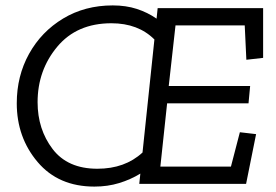

<svg xmlns="http://www.w3.org/2000/svg" viewBox="-20 -680 1019 710"><path d="M890 0H495L499 -38Q463 -16 420.5 -3Q378 10 329 10Q196 10 119 -81Q42 -172 42 -298Q42 -399 87.5 -481Q133 -563 213.5 -611.5Q294 -660 397 -660Q446 -660 486 -647Q526 -634 559 -611L563 -650H953V-466L891 -459L885 -586H629L604 -362H905L899 -298H598L573 -64H834L867 -191L927 -184ZM340 -56Q442 -56 507 -116L551 -534Q491 -594 392 -594Q264 -594 191.5 -507Q119 -420 119 -302Q119 -202 174.5 -129Q230 -56 340 -56Z"/></svg>

Font: Zilla Slab
Style: Italic
Weight: 400
Italic angle: -6°
Designer: Typotheque.com
Foundry: Typotheque type foundry
Version: Version 1.1; 2017; ttfautohint (v1.6)